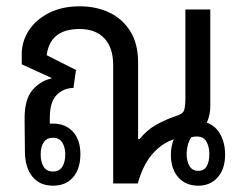

<svg xmlns="http://www.w3.org/2000/svg" viewBox="-20 -582 762 609"><path d="M148 7Q106 7 82.5 -22Q59 -51 59 -103L58 -206Q58 -268 83.5 -297Q109 -326 143 -333V-335L49 -378V-410Q49 -451 71.5 -485.5Q94 -520 135.5 -541Q177 -562 233 -562Q285 -562 327 -542Q369 -522 393.5 -482.5Q418 -443 418 -384V-140L421 -141L422 -140Q445 -169 475 -186Q505 -203 541 -215Q561 -221 564.5 -234Q568 -247 568 -270V-552H647V-246Q647 -217 636 -193Q664 -183 679 -155.5Q694 -128 694 -92Q694 -46 670.5 -19.5Q647 7 609 7Q569 7 545.5 -19.5Q522 -46 522 -92Q522 -117 531 -140Q492 -127 462.5 -92.5Q433 -58 417 0H339V-375Q339 -431 311 -460.5Q283 -490 232 -490Q139 -490 128 -407L221 -360L213 -303Q182 -303 160 -281Q138 -259 138 -209V-190Q142 -190 148 -190Q188 -190 211.5 -164Q235 -138 235 -93Q235 -47 212 -20Q189 7 148 7ZM609 -40Q627 -40 635.5 -54.5Q644 -69 644 -93Q644 -116 635 -132.5Q626 -149 604 -149Q596 -149 587 -147Q579 -135 575.5 -121Q572 -107 572 -94Q572 -71 581 -55.5Q590 -40 609 -40ZM148 -38Q168 -38 177.5 -53Q187 -68 187 -92Q187 -115 177.5 -130Q168 -145 148 -145Q128 -145 118.5 -130.5Q109 -116 109 -92Q109 -68 118.5 -53Q128 -38 148 -38Z"/></svg>

Font: Noto Sans Thai Looped Condensed
Style: Regular
Weight: 400
Width: 3
Designer: Sasikarn Vongin, Ben Mitchell
Foundry: The Fontpad Ltd
Version: Version 1.001; ttfautohint (v1.8.4.7-5d5b)